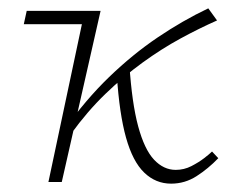

<svg xmlns="http://www.w3.org/2000/svg" viewBox="-20 -436 559 460"><path d="M150 -115 134 -125Q185 -197 241.5 -251.5Q298 -306 358 -346.5Q418 -387 479 -416L500 -387Q457 -368 412 -343.5Q367 -319 321.5 -286Q276 -253 232.5 -211Q189 -169 150 -115ZM96 0 183 -410H221L128 0ZM37 -378 44 -410H221L192 -378ZM390 4Q353 4 325.5 -22.5Q298 -49 282 -106Q266 -163 260 -255L290 -281Q296 -189 311 -133.5Q326 -78 349 -53.5Q372 -29 401 -29Q421 -29 438.5 -38Q456 -47 469 -57Q482 -67 488 -73L503 -57Q479 -32 451 -14Q423 4 390 4Z"/></svg>

Font: Ysabeau Office ExtraLight
Style: Italic
Weight: 250
Italic angle: -12°
Designer: Christian Thalmann (Catharsis Fonts)
Version: Version 2.001;gftools[0.9.30]; featfreeze: tnum,lnum,ss02